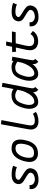

<svg xmlns="http://www.w3.org/2000/svg" viewBox="1434 -2179 755 3663"><g transform="rotate(-90 1811.5 -347.5)"><path d="M179.2 -280.3Q130.4 -315.9 130.4 -369.1Q130.4 -381.3 133.3 -394.5Q145 -448.2 190.4 -475.6Q235.8 -502.9 312.5 -502.9Q412.1 -502.9 480.5 -474.6L452.1 -401.9Q398.4 -430.7 305.7 -430.7Q261.2 -430.7 236.8 -413.6Q212.4 -396.5 212.4 -374Q212.4 -357.4 226.1 -345.7Q245.1 -329.6 271.5 -312.5Q297.9 -295.4 318.8 -283.2Q339.8 -271 362.1 -255.6Q384.3 -240.2 399.2 -225.8Q414.1 -211.4 423.6 -191.7Q433.1 -171.9 433.1 -149.4Q433.1 -138.7 430.7 -125Q424.3 -93.3 409.4 -69.6Q394.5 -45.9 374.3 -31Q354 -16.1 326.2 -6.8Q298.3 2.4 269.8 6.1Q241.2 9.8 206.5 9.8Q133.3 9.8 84 -28.6Q34.7 -66.9 34.7 -130.4Q34.7 -145 37.6 -161.1L114.3 -160.6Q112.8 -151.9 112.8 -144Q112.8 -105.5 145.3 -82.8Q177.7 -60.1 218.8 -60.1Q267.6 -60.1 304.4 -79.8Q341.3 -99.6 348.6 -137.7Q349.1 -139.6 349.1 -144Q349.1 -165 324.2 -186Q299.3 -207 249.8 -236.1Q200.2 -265.1 179.2 -280.3Z M820.8 -105Q871.6 -145.5 894 -258.8Q894.5 -260.3 895 -263.2Q895.5 -266.1 896 -267.6Q901.9 -301.3 901.9 -323.2Q901.9 -349.1 898.4 -366.5Q895 -383.8 885.7 -398.9Q876.5 -414.1 857.2 -421.4Q837.9 -428.7 808.6 -428.7Q746.1 -428.7 700.7 -374.3Q655.3 -319.8 637.7 -229Q632.3 -201.2 632.3 -179.7Q632.3 -152.8 635.7 -135.5Q639.2 -118.2 649.2 -103.8Q659.2 -89.4 678.5 -82.8Q697.8 -76.2 728 -76.2Q782.2 -76.7 820.8 -105ZM716.3 -0.5H715.3Q640.6 -0.5 596.9 -43.7Q553.2 -86.9 553.2 -160.6Q553.2 -189.9 560.1 -226.6Q570.8 -282.7 590.6 -330.6Q610.4 -378.4 639.9 -418.2Q669.4 -458 712.4 -481Q755.4 -503.9 806.6 -503.9Q877 -503.9 916 -479.7Q955.1 -455.6 971.7 -405.8Q980.5 -379.4 980.5 -339.4Q980.5 -300.8 973.1 -265.1Q964.4 -220.7 952.1 -183.8Q939.9 -147 919.2 -112.1Q898.4 -77.1 871.3 -53.2Q844.2 -29.3 804.9 -14.9Q765.6 -0.5 717.3 -0.5Z M1351.6 -698.7 1254.9 -183.6Q1250.5 -160.2 1250.5 -142.1Q1250.5 -96.2 1273.7 -78.4Q1296.9 -60.5 1339.8 -60.5Q1415.5 -60.5 1471.7 -97.7L1508.8 -40.5Q1474.1 -16.1 1425 -3.7Q1376 8.8 1327.1 8.8Q1251.5 8.8 1211.7 -31Q1171.9 -70.8 1171.9 -137.2Q1171.9 -158.2 1176.3 -181.6L1272.5 -705.1Z M1653.3 -251Q1641.1 -205.6 1641.1 -168.9Q1641.1 -123 1658.7 -96.7Q1676.3 -70.3 1705.6 -70.3Q1737.3 -70.3 1766.4 -86.7Q1795.4 -103 1816.4 -126.5Q1837.4 -149.9 1856.7 -182.6Q1876 -215.3 1887.2 -241.7Q1898.4 -268.1 1908.7 -296.9L1930.7 -392.6Q1913.1 -404.8 1901.4 -411.9Q1889.6 -418.9 1866.5 -426.8Q1843.3 -434.6 1819.8 -434.6Q1752.4 -434.6 1716.6 -392.6Q1680.7 -350.6 1653.3 -251ZM2062.5 -677.7 1967.3 -173.8Q1958 -127 1958 -104.5Q1958 -86.9 1963.6 -76.9Q1969.2 -66.9 1983.4 -53.2L1931.6 4.9Q1931.2 4.4 1925.5 -0.5Q1919.9 -5.4 1918.9 -6.6Q1918 -7.8 1912.8 -12.7Q1907.7 -17.6 1906 -19.8Q1904.3 -22 1900.1 -27.6Q1896 -33.2 1894.5 -36.6Q1893.1 -40 1890.4 -46.1Q1887.7 -52.2 1886.7 -57.6Q1885.7 -63 1884.8 -70.1Q1883.8 -77.1 1883.8 -84.5Q1883.8 -92.3 1884.3 -96.7Q1872.1 -79.1 1856.2 -63.2Q1840.3 -47.4 1816.7 -31.2Q1793 -15.1 1760.5 -5.6Q1728 3.9 1691.4 3.9Q1635.3 3.9 1601.1 -44.2Q1566.9 -92.3 1566.9 -167.5Q1566.9 -206.1 1576.2 -246.1Q1607.9 -381.8 1665.3 -443.4Q1722.7 -504.9 1829.6 -504.9Q1857.9 -504.9 1882.1 -498.8Q1906.2 -492.7 1918 -486.3Q1929.7 -480 1945.3 -469.2Q1947.8 -480 1967 -581.5Q1986.3 -683.1 1986.8 -689.5Z M2189 -251Q2176.8 -205.6 2176.8 -168.9Q2176.8 -123 2194.3 -96.7Q2211.9 -70.3 2241.2 -70.3Q2272.9 -70.3 2302 -86.7Q2331.1 -103 2352.1 -126.5Q2373 -149.9 2392.3 -182.6Q2411.6 -215.3 2422.9 -241.7Q2434.1 -268.1 2444.3 -296.9L2466.3 -392.6Q2448.7 -404.8 2437 -411.9Q2425.3 -418.9 2402.1 -426.8Q2378.9 -434.6 2355.5 -434.6Q2288.1 -434.6 2252.2 -392.6Q2216.3 -350.6 2189 -251ZM2561.5 -489.3 2502.9 -173.8Q2493.2 -124 2493.2 -104.5Q2493.2 -86.9 2498.8 -76.9Q2504.4 -66.9 2519 -53.2L2467.3 4.9Q2465.3 3.4 2457 -3.7Q2448.7 -10.7 2445.8 -13.9Q2442.9 -17.1 2436.5 -25.6Q2430.2 -34.2 2427.5 -42.2Q2424.8 -50.3 2422.4 -63.7Q2419.9 -77.1 2419.9 -93.3Q2419.9 -101.1 2420.4 -105.5Q2407.7 -86.9 2392.1 -70.6Q2376.5 -54.2 2352.5 -35.9Q2328.6 -17.6 2296.1 -6.8Q2263.7 3.9 2227.1 3.9Q2170.9 3.9 2136.7 -44.2Q2102.5 -92.3 2102.5 -167.5Q2102.5 -206.1 2111.8 -246.1Q2143.6 -381.8 2200.9 -443.4Q2258.3 -504.9 2365.2 -504.9Q2393.6 -504.9 2417.7 -498.8Q2441.9 -492.7 2453.6 -486.3Q2465.3 -480 2481 -469.2Q2483.9 -483.9 2485.8 -501Z M2772 -231.4 2768.6 -211.9Q2763.7 -188 2763.7 -167Q2763.7 -72.8 2865.2 -72.8Q2952.6 -72.8 2992.7 -143.6L3051.8 -98.1Q3042 -81.1 3027.1 -64.9Q3012.2 -48.8 2988.8 -32.7Q2965.3 -16.6 2929.7 -6.8Q2894 2.9 2851.6 2.9Q2777.3 2.9 2731 -37.6Q2684.6 -78.1 2684.6 -155.3Q2684.6 -180.2 2690.4 -210.4L2694.3 -231.4Q2699.7 -253.9 2712.4 -312.7Q2725.1 -371.6 2736.8 -422.4H2698.2Q2677.7 -422.4 2657.2 -417L2647.9 -488.3Q2665 -494.1 2712.4 -494.1H2751.5Q2754.9 -511.2 2762.7 -551.3Q2770.5 -591.3 2773.9 -608.4L2851.1 -607.9Q2840.8 -556.2 2828.6 -496.6H2888.2L3034.2 -497.6H3043L3028.8 -425.8H2874.5Q2863.3 -425.8 2845.2 -425Q2827.1 -424.3 2815.9 -424.3Q2801.8 -364.7 2787.1 -299.1Q2772.5 -233.4 2772 -231.4Z M3284.7 -280.3Q3235.8 -315.9 3235.8 -369.1Q3235.8 -381.3 3238.8 -394.5Q3250.5 -448.2 3295.9 -475.6Q3341.3 -502.9 3418 -502.9Q3517.6 -502.9 3585.9 -474.6L3557.6 -401.9Q3503.9 -430.7 3411.1 -430.7Q3366.7 -430.7 3342.3 -413.6Q3317.9 -396.5 3317.9 -374Q3317.9 -357.4 3331.5 -345.7Q3350.6 -329.6 3377 -312.5Q3403.3 -295.4 3424.3 -283.2Q3445.3 -271 3467.5 -255.6Q3489.7 -240.2 3504.6 -225.8Q3519.5 -211.4 3529.1 -191.7Q3538.6 -171.9 3538.6 -149.4Q3538.6 -138.7 3536.1 -125Q3529.8 -93.3 3514.9 -69.6Q3500 -45.9 3479.7 -31Q3459.5 -16.1 3431.6 -6.8Q3403.8 2.4 3375.2 6.1Q3346.7 9.8 3312 9.8Q3238.8 9.8 3189.5 -28.6Q3140.1 -66.9 3140.1 -130.4Q3140.1 -145 3143.1 -161.1L3219.7 -160.6Q3218.3 -151.9 3218.3 -144Q3218.3 -105.5 3250.7 -82.8Q3283.2 -60.1 3324.2 -60.1Q3373 -60.1 3409.9 -79.8Q3446.8 -99.6 3454.1 -137.7Q3454.6 -139.6 3454.6 -144Q3454.6 -165 3429.7 -186Q3404.8 -207 3355.2 -236.1Q3305.7 -265.1 3284.7 -280.3Z"/></g></svg>

Font: Fantasque Sans Mono
Style: Italic
Weight: 400
Italic angle: -11°
Monospace: yes
Designer: Jany Belluz
Version: Version 1.8.0 ; ttfautohint (v1.8.2)